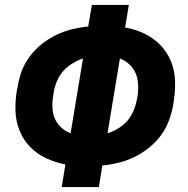

<svg xmlns="http://www.w3.org/2000/svg" viewBox="-20 -755 760 775"><path d="M229 0H379L393 -87Q425 -90 458 -98Q491 -106 522 -121Q553 -136 580.5 -158Q608 -180 629 -208Q650 -236 661.5 -267.5Q673 -299 679 -331L681 -345Q688 -388 686.5 -430Q685 -472 669.5 -509Q654 -546 626.5 -574Q599 -602 562.5 -619.5Q526 -637 485 -644L500 -735H351L336 -648Q304 -645 271 -637Q238 -629 207 -614Q176 -599 148.5 -577Q121 -555 100 -527Q79 -499 67.5 -467.5Q56 -436 51 -404L48 -390Q41 -348 42.5 -306Q44 -264 59.5 -226.5Q75 -189 102.5 -161Q130 -133 167 -116Q204 -99 244 -91ZM265 -217Q236 -228 216.5 -251.5Q197 -275 193 -306.5Q189 -338 195 -370L197 -384Q202 -414 217 -442Q232 -470 258.5 -489.5Q285 -509 315 -519ZM414 -217 464 -519Q493 -508 512.5 -484Q532 -460 536 -428.5Q540 -397 535 -365L532 -351Q527 -322 512 -293.5Q497 -265 470.5 -245.5Q444 -226 414 -217Z"/></svg>

Font: Iosevka Sparkle Heavy
Style: Italic
Weight: 900
Italic angle: -9°
Designer: Belleve Invis
Foundry: Belleve Invis
Version: Version 4.5.0; ttfautohint (v1.8.3)